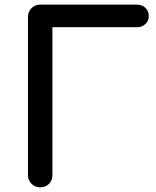

<svg xmlns="http://www.w3.org/2000/svg" viewBox="-20 -801 666 821"><path d="M152.3 0Q129.9 0 115.2 -14.6Q99.6 -30.3 99.6 -51.8Q99.6 -277.3 99.6 -728.5Q99.6 -752 115.2 -766.6Q129.9 -781.2 152.3 -781.2Q290 -781.2 565.4 -781.2Q587.9 -781.2 601.6 -767.6Q616.2 -753.9 616.2 -732.4Q616.2 -710.9 601.6 -698.2Q587.9 -684.6 565.4 -684.6Q444.3 -684.6 204.1 -684.6Q204.1 -526.4 204.1 -51.8Q204.1 -30.3 189.5 -14.6Q173.8 0 152.3 0Z"/></svg>

Font: Abed
Style: Bold
Weight: 700
Designer: Johan Aakerlund
Version: Version 3.105